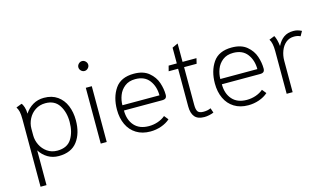

<svg xmlns="http://www.w3.org/2000/svg" viewBox="-101 -1052 2774 1612"><g transform="rotate(-15 1286.0 -245.5)"><path d="M78 -365Q78 -411 72.5 -434Q67 -457 55 -476L104 -495Q114 -486 122.5 -459.5Q131 -433 131 -402Q158 -444 200.5 -469.5Q243 -495 298 -495Q367 -495 414.5 -461.5Q462 -428 485.5 -371Q509 -314 509 -244Q509 -131 456 -60.5Q403 10 294 10Q241 10 199 -15Q157 -40 130 -83V219H78ZM455 -244Q455 -329 416.5 -388.5Q378 -448 298 -448Q248 -448 210 -423Q172 -398 151 -357Q130 -316 130 -272V-214Q130 -170 150 -129.5Q170 -89 207 -63Q244 -37 294 -37Q380 -37 417.5 -96.5Q455 -156 455 -244Z M644 -667Q644 -684 657 -697Q670 -710 687 -710Q704 -710 717 -697Q730 -684 730 -667Q730 -650 717 -637Q704 -624 687 -624Q670 -624 657 -637Q644 -650 644 -667ZM660 -485H712V0H660Z M865 -239Q865 -347 915.5 -421Q966 -495 1079 -495Q1161 -495 1209 -455Q1257 -415 1275 -360.5Q1293 -306 1293 -256Q1293 -236 1283.5 -227Q1274 -218 1252 -218H920Q920 -136 964 -86.5Q1008 -37 1090 -37Q1131 -37 1168.5 -50Q1206 -63 1233 -86L1262 -50Q1231 -22 1185.5 -6Q1140 10 1090 10Q1020 10 969 -21.5Q918 -53 891.5 -109.5Q865 -166 865 -239ZM1241 -264Q1241 -341 1200.5 -394.5Q1160 -448 1079 -448Q1023 -448 987 -419.5Q951 -391 935 -349Q919 -307 919 -264Z M1450 -111V-439H1368L1380 -485H1451V-622L1501 -645V-485H1622L1611 -439H1502V-112Q1502 -68 1515 -51.5Q1528 -35 1564 -35Q1601 -35 1627 -48L1641 -7Q1626 0 1602.5 5Q1579 10 1559 10Q1502 10 1476 -21Q1450 -52 1450 -111Z M1716 -239Q1716 -347 1766.5 -421Q1817 -495 1930 -495Q2012 -495 2060 -455Q2108 -415 2126 -360.5Q2144 -306 2144 -256Q2144 -236 2134.5 -227Q2125 -218 2103 -218H1771Q1771 -136 1815 -86.5Q1859 -37 1941 -37Q1982 -37 2019.5 -50Q2057 -63 2084 -86L2113 -50Q2082 -22 2036.5 -6Q1991 10 1941 10Q1871 10 1820 -21.5Q1769 -53 1742.5 -109.5Q1716 -166 1716 -239ZM2092 -264Q2092 -341 2051.5 -394.5Q2011 -448 1930 -448Q1874 -448 1838 -419.5Q1802 -391 1786 -349Q1770 -307 1770 -264Z M2276 -372Q2276 -443 2254 -476L2301 -495Q2319 -463 2326 -402Q2349 -448 2382.5 -471.5Q2416 -495 2465 -495Q2485 -495 2500.5 -491Q2516 -487 2537 -477L2514 -436Q2492 -448 2460 -448Q2418 -448 2388.5 -423.5Q2359 -399 2343.5 -358.5Q2328 -318 2328 -273V0H2276Z"/></g></svg>

Font: Niramit ExtraLight
Style: Regular
Weight: 200
Designer: Katatrad Aksorn Co.,Ltd.
Foundry: Cadson Demak Co.,Ltd.
Version: Version 1.000; ttfautohint (v1.6)